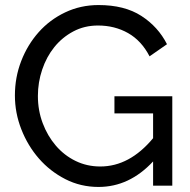

<svg xmlns="http://www.w3.org/2000/svg" viewBox="-20 -735 754 760"><path d="M586 -96Q492 5 370 5Q299 5 238.5 -26Q178 -57 134 -107.5Q90 -158 64.5 -223Q39 -288 39 -357Q39 -429 64 -493.5Q89 -558 133 -607.5Q177 -657 238 -686Q299 -715 370 -715Q473 -715 539.5 -672Q606 -629 641 -560L572 -512Q540 -574 487 -604Q434 -634 368 -634Q314 -634 270 -610.5Q226 -587 195 -548.5Q164 -510 147 -459.5Q130 -409 130 -355Q130 -298 149 -247.5Q168 -197 201 -158.5Q234 -120 279 -98Q324 -76 377 -76Q493 -76 586 -188V-286H433V-354H662V0H586Z"/></svg>

Font: PTCRaleway Medium
Style: Regular
Weight: 500
Designer: Matt McInerney, Pablo Impallari, Rodrigo Fuenzalida
Foundry: Matt McInerney, Pablo Impallari, Rodrigo Fuenzalida
Version: Version 3.000g; ttfautohint (v1.5) -l 8 -r 28 -G 28 -x 14 -D